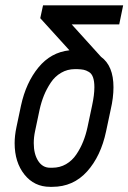

<svg xmlns="http://www.w3.org/2000/svg" viewBox="-20 -704 492 736"><path d="M275.9 -439H267.1Q238.3 -439 214.4 -425Q190.4 -411.1 174.6 -387.2Q158.7 -363.3 148.4 -337.9Q138.2 -312.5 131.8 -283.7L114.3 -200.7Q109.4 -177.7 109.4 -155.3Q109.4 -113.8 126.2 -87.4Q143.1 -61 171.9 -61H180.7Q209.5 -61 233.2 -74.7Q256.8 -88.4 272.7 -112.1Q288.6 -135.7 298.8 -161.4Q309.1 -187 315.4 -216.3L333 -299.3Q341.8 -340.3 341.8 -369.6Q341.8 -392.6 336.7 -407.2Q331.5 -421.9 320.8 -428.2Q310.1 -434.6 300.8 -436.5Q291.5 -438.5 275.9 -439ZM145 -683.6H452.1L437 -610.4H254.9L367.2 -486.3Q415 -451.7 415 -369.6Q415 -329.6 404.3 -283.7L386.7 -200.7Q366.7 -105.5 313.7 -46.6Q260.7 12.2 180.7 12.2H171.9Q111.3 12.2 73.7 -34.9Q36.1 -82 36.1 -155.3Q36.1 -183.6 43 -216.3L60.5 -299.3Q79.6 -387.2 127.2 -445.3Q174.8 -503.4 246.1 -511.2L134.3 -634.3Z"/></svg>

Font: Anka/Coder Narrow
Style: Italic
Weight: 400
Width: 3
Italic angle: -12°
Monospace: yes
Version: Version 001.100